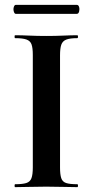

<svg xmlns="http://www.w3.org/2000/svg" viewBox="-20 -770 382 790"><path d="M227 -81Q227 -52 232 -37Q237 -22 252 -17Q267 -12 298 -12Q301 -12 301 -6Q301 0 298 0Q271.7 0 240 -1Q208.3 -2 170 -2Q133.6 -2 101 -1Q68.5 0 42 0Q40 0 40 -6Q40 -12 42.4 -12Q72.8 -12 88.4 -17Q104 -22 109.5 -37Q115 -52 115 -81V-544Q115 -573 109.7 -587.5Q104.5 -602 88.6 -607.5Q72.8 -613 42 -613Q40 -613 40 -619Q40 -625 42 -625Q68.5 -625 101 -623.5Q133.6 -622 170 -622Q208.3 -622 240.6 -623.5Q272.8 -625 298 -625Q301 -625 301 -619Q301 -613 298 -613Q267.7 -613 252.5 -607Q237.4 -601 232.2 -586Q227 -571 227 -542ZM45 -713Q39.5 -713 36.8 -722.5Q34 -732 36.8 -741Q39.5 -750 45 -750H296Q303 -750 305.5 -741Q308 -732 305.5 -722.5Q303 -713 296 -713Z"/></svg>

Font: Cormorant Garamond Light
Style: Regular
Weight: 300
Designer: Christian Thalmann (Catharsis Fonts)
Foundry: Catharsis Fonts
Version: Version 4.001